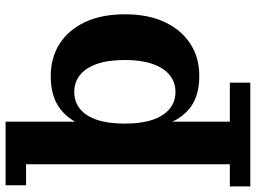

<svg xmlns="http://www.w3.org/2000/svg" viewBox="-139 -588 913 685"><g transform="rotate(-90 317.5 -245.5)"><path d="M389 9Q317 9 274.5 -24.5Q232 -58 214 -118Q196 -178 196 -256L188 -257Q188 -334 208 -394Q228 -454 272 -487.5Q316 -521 388 -521Q454 -521 503.5 -489.5Q553 -458 581 -399Q609 -340 609 -256Q609 -173 581 -114Q553 -55 504 -23Q455 9 389 9ZM332 -76Q367 -76 392.5 -97Q418 -118 432 -158Q446 -198 446 -256Q446 -316 432 -356Q418 -396 392.5 -416.5Q367 -437 332 -437Q297 -437 271.5 -416.5Q246 -396 232.5 -356Q219 -316 219 -256Q219 -198 232.5 -158Q246 -118 271.5 -97Q297 -76 332 -76ZM-5 191V118H74V-609H-1V-682H226V-372L205 -261L226 -151V118H365V191Z"/></g></svg>

Font: Montagu Slab 144pt SemiBold
Style: Regular
Weight: 600
Version: Version 1.000